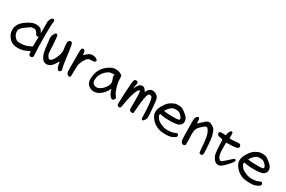

<svg xmlns="http://www.w3.org/2000/svg" viewBox="109 -1755 4304 2892"><g transform="rotate(30 2261.0 -309.0)"><path d="M456.1 -303.7Q449.2 -290 434.6 -290Q414.1 -290 404.3 -311.5Q385.7 -347.7 362.3 -364.3Q350.6 -370.1 327.6 -370.1Q304.7 -370.1 292 -366.2Q279.3 -362.3 252.9 -343.8Q182.6 -294.9 160.2 -271.5Q143.6 -253.9 137.2 -242.7Q130.9 -231.4 130.9 -211.9V-202.1Q130.9 -147.5 172.9 -105.5Q193.4 -85 211.9 -79.1Q230.5 -73.2 258.8 -73.2Q269.5 -73.2 282.2 -74.2H283.2Q366.2 -78.1 436.5 -118.2L453.1 -127.9ZM457 -559.6 462.9 -583Q474.6 -618.2 487.3 -630.9Q491.2 -635.7 497.1 -636.7Q505.9 -641.6 513.2 -641.6Q520.5 -641.6 528.3 -635.7Q533.2 -629.9 537.1 -620.1Q538.1 -615.2 538.1 -608.4Q538.1 -587.9 531.2 -542Q529.3 -527.3 528.3 -377.9Q528.3 -126 537.1 -42V-41V-2Q534.2 8.8 529.3 13.2Q524.4 17.6 519.5 20.5Q511.7 24.4 502.4 24.4Q493.2 24.4 487.3 22.5Q478.5 19.5 472.7 11.7Q464.8 0 462.9 -32.2Q462.9 -39.1 460.9 -48.8Q450.2 -44.9 432.6 -37.1Q357.4 3.9 291 5.9Q279.3 6.8 267.6 6.8Q193.4 6.8 147.5 -22.5Q93.8 -62.5 70.3 -123Q61.5 -141.6 60.5 -150.9Q59.6 -160.2 59.6 -188.5Q58.6 -209 58.6 -215.8Q58.6 -222.7 59.1 -229.5Q59.6 -236.3 68.4 -252Q82 -294.9 119.1 -333Q147.5 -361.3 192.4 -389.6Q239.3 -419.9 276.4 -431.6Q310.5 -440.4 329.1 -440.4Q415 -440.4 440.4 -386.7Q451.2 -370.1 457 -357.4Z M1010.7 -41Q1010.7 -20.5 995.1 -8.8Q986.3 -1 977.5 -1Q962.9 -1 948.2 -21.5Q938.5 -35.2 937.5 -40Q923.8 -79.1 919.9 -115.2Q917 -128.9 916 -135.7Q914.1 -133.8 909.2 -124Q873 -61.5 848.6 -37.1Q831.1 -18.6 813.5 -9.8Q786.1 2.9 759.8 2.9Q708 2.9 676.8 -49.8Q639.6 -103.5 627.9 -233.4Q627 -239.3 624 -267.6Q620.1 -315.4 615.2 -331.1Q612.3 -361.3 612.3 -373Q612.3 -384.8 613.3 -389.6Q614.3 -408.2 628.9 -433.6Q640.6 -457 648.4 -464.8Q656.2 -472.7 665 -472.7Q674.8 -472.7 682.1 -465.3Q689.5 -458 693.4 -434.1Q697.3 -410.2 704.1 -301.8V-300.8Q709 -173.8 714.8 -147.5Q720.7 -122.1 744.1 -96.7L754.9 -83H766.6Q781.2 -85 784.7 -86.4Q788.1 -87.9 790 -88.9Q795.9 -92.8 806.6 -103.5Q824.2 -122.1 843.8 -163.1Q863.3 -204.1 874 -243.2Q879.9 -272.5 879.9 -298.3Q879.9 -324.2 874 -346.7Q872.1 -357.4 870.6 -377Q869.1 -396.5 869.1 -409.2Q868.2 -417 868.2 -424.8Q868.2 -463.9 888.7 -473.6Q898.4 -479.5 910.2 -479.5Q934.6 -479.5 942.4 -448.2Q947.3 -433.6 960.4 -348.1Q973.6 -262.7 978.5 -211.9Q989.3 -126 1000 -76.2Q1001 -69.3 1004.9 -61.5Q1010.7 -44.9 1010.7 -41Z M1151.4 -468.8Q1158.2 -463.9 1162.6 -448.2Q1167 -432.6 1170.9 -404.3V-403.3Q1170.9 -395.5 1171.9 -388.7Q1178.7 -395.5 1186.5 -403.3Q1193.4 -410.2 1209 -423.8Q1237.3 -447.3 1248 -453.1Q1268.6 -464.8 1297.9 -464.8Q1352.5 -464.8 1381.8 -435.5L1386.7 -429.7Q1391.6 -423.8 1391.6 -417.5Q1391.6 -411.1 1386.7 -406.2Q1377.9 -392.6 1365.7 -389.6Q1353.5 -386.7 1328.1 -386.7Q1282.2 -386.7 1273.4 -380.9Q1232.4 -357.4 1200.2 -281.2Q1190.4 -259.8 1187 -249.5Q1183.6 -239.3 1181.6 -229.5Q1177.7 -210 1175.8 -126Q1175.8 -44.9 1172.9 -24.4Q1172.9 -23.4 1171.9 -20.5Q1170.9 -15.6 1168 -12.7Q1161.1 -5.9 1151.4 -5.9Q1138.7 -5.9 1121.1 -20.5Q1109.4 -29.3 1104.5 -43.5Q1099.6 -57.6 1097.7 -107.4V-412.1Q1098.6 -430.7 1101.1 -443.8Q1103.5 -457 1105 -460.9Q1106.4 -464.8 1110.4 -468.8Q1117.2 -475.6 1129.4 -475.6Q1141.6 -475.6 1151.4 -468.8Z M1685.5 -455.1Q1737.3 -455.1 1756.8 -450.2Q1774.4 -445.3 1805.7 -428.7Q1815.4 -423.8 1820.3 -418.9L1823.2 -415Q1830.1 -407.2 1830.1 -375Q1830.1 -321.3 1842.8 -265.6Q1871.1 -149.4 1905.3 -108.4Q1920.9 -87.9 1922.9 -82.5Q1924.8 -77.1 1924.8 -72.3Q1924.8 -53.7 1903.3 -39.1Q1895.5 -33.2 1886.7 -33.2Q1869.1 -33.2 1848.6 -56.6Q1818.4 -88.9 1801.8 -151.4L1794.9 -165Q1792 -159.2 1786.1 -147.5Q1780.3 -135.7 1771.5 -120.1Q1744.1 -76.2 1710 -49.8Q1671.9 -15.6 1635.7 -4.9Q1600.6 3.9 1592.8 3.9Q1591.8 3.9 1591.8 3.9Q1549.8 3.9 1512.7 -16.6Q1497.1 -23.4 1480.5 -41.5Q1463.9 -59.6 1459 -75.2Q1447.3 -100.6 1447.3 -140.6Q1447.3 -153.3 1449.2 -167Q1461.9 -337.9 1608.4 -424.8Q1649.4 -449.2 1684.6 -455.1ZM1724.6 -349.6Q1724.6 -358.4 1736.3 -373H1716.8Q1660.2 -373 1637.7 -361.3Q1576.2 -324.2 1542 -267.6Q1521.5 -233.4 1515.6 -207Q1510.7 -189.5 1510.7 -162.1Q1510.7 -134.8 1514.6 -120.1Q1524.4 -93.8 1553.7 -80.1Q1565.4 -73.2 1587.9 -73.2Q1610.4 -73.2 1622.6 -78.1Q1634.8 -83 1661.1 -99.6Q1703.1 -129.9 1730.5 -176.8Q1752.9 -213.9 1752.9 -241.2Q1752.9 -246.1 1752 -252V-252.9Q1752 -261.7 1742.7 -292.5Q1733.4 -323.2 1726.6 -336.9L1724.6 -348.6Z M2326.2 -451.2Q2345.7 -454.1 2350.6 -454.1Q2403.3 -454.1 2440.4 -413.1Q2457 -395.5 2463.9 -361.8Q2470.7 -328.1 2479.5 -212.9Q2488.3 -120.1 2488.3 -79.1Q2488.3 -58.6 2486.3 -49.8Q2480.5 -30.3 2461.9 -5.9Q2457 1 2451.2 5.9Q2442.4 8.8 2435.1 8.8Q2427.7 8.8 2421.9 2.9Q2418.9 0 2418 -3.9Q2415 -18.6 2415 -65.9Q2415 -113.3 2409.2 -193.4Q2403.3 -264.6 2395.5 -310.5Q2388.7 -357.4 2373 -369.1Q2362.3 -377 2346.7 -377Q2327.1 -377 2319.3 -365.2Q2318.4 -362.3 2316.4 -358.4Q2302.7 -335.9 2291.5 -268.6Q2280.3 -201.2 2273.4 -93.8L2266.6 -15.6L2250 -8.8Q2244.1 -8.8 2240.2 -8.8Q2219.7 -8.8 2210 -17.6L2204.1 -21.5Q2196.3 -30.3 2194.3 -45.9Q2193.4 -54.7 2193.4 -76.7Q2193.4 -98.6 2194.3 -133.8Q2194.3 -162.1 2194.3 -186.5Q2194.3 -317.4 2186.5 -347.7Q2183.6 -351.6 2178.7 -356.4L2172.9 -360.4Q2168 -357.4 2159.2 -346.7Q2143.6 -328.1 2133.8 -303.7Q2098.6 -221.7 2068.4 -42Q2063.5 -6.8 2058.6 2.9Q2052.7 17.6 2038.1 17.6Q2028.3 17.6 2020 14.2Q2011.7 10.7 2007.8 7.8Q2002 2 2000 -3.9Q1997.1 -11.7 1997.1 -43.9Q1997.1 -93.8 2003.4 -217.8Q2009.8 -341.8 2014.2 -377.9Q2018.6 -414.1 2022 -429.7Q2025.4 -445.3 2033.2 -454.1Q2043 -462.9 2057.6 -462.9Q2077.1 -462.9 2084 -453.1Q2092.8 -445.3 2092.8 -429.7Q2092.8 -418 2086.9 -397.5Q2082 -387.7 2079.1 -332Q2081.1 -335.9 2083 -339.8Q2121.1 -436.5 2175.8 -437.5Q2177.7 -437.5 2182.6 -437.5Q2187.5 -437.5 2208 -433.6L2221.7 -421.9Q2243.2 -400.4 2254.9 -375L2255.9 -373Q2258.8 -378.9 2262.7 -386.7Q2281.2 -435.5 2326.2 -451.2Z M2542 -198.2Q2542 -244.1 2576.2 -307.6Q2589.8 -331.1 2605.5 -353.5Q2629.9 -387.7 2653.3 -405.3Q2691.4 -435.5 2738.3 -451.2Q2750 -457 2791 -457Q2838.9 -457 2858.4 -449.2Q2877.9 -441.4 2918.9 -409.2Q2959 -377.9 2974.6 -358.4Q3000 -325.2 3000 -279.3Q3000 -277.3 2999 -275.4Q2999 -257.8 2982.4 -235.4Q2961.9 -208 2920.9 -199.2Q2882.8 -190.4 2830.1 -188.5Q2810.5 -188.5 2785.2 -188.5Q2759.8 -188.5 2728 -189.9Q2696.3 -191.4 2636.7 -203.1Q2629.9 -205.1 2626 -205.1Q2622.1 -205.1 2620.1 -204.1Q2617.2 -187.5 2617.2 -183.1Q2617.2 -178.7 2621.1 -169.4Q2625 -160.2 2631.8 -149.4Q2642.6 -131.8 2655.3 -118.2Q2684.6 -89.8 2730.5 -72.3H2731.4Q2777.3 -48.8 2840.8 -48.8Q2880.9 -48.8 2928.7 -58.6Q2942.4 -62.5 2968.8 -75.2Q2980.5 -81.1 2990.2 -81.1Q3000 -81.1 3005.9 -75.2Q3015.6 -66.4 3015.6 -50.8Q3015.6 -29.3 2999 -20.5Q2982.4 -6.8 2928.7 13.7Q2892.6 21.5 2851.6 21.5Q2836.9 21.5 2822.3 20.5Q2752 20.5 2702.1 -1Q2633.8 -29.3 2587.9 -85.9Q2542 -142.6 2542 -198.2ZM2795.9 -381.8Q2768.6 -381.8 2745.1 -375Q2715.8 -361.3 2682.6 -324.2Q2655.3 -290 2648.4 -275.4Q2661.1 -272.5 2677.7 -270.5Q2711.9 -263.7 2789.1 -263.7Q2856.4 -261.7 2884.8 -266.6Q2912.1 -269.5 2914.1 -271.5Q2915 -273.4 2917 -278.3Q2921.9 -288.1 2921.9 -293Q2918.9 -314.5 2880.9 -353.5Q2852.5 -377 2825.2 -379.9Q2809.6 -381.8 2795.9 -381.8Z M3302.7 -463.9Q3310.5 -466.8 3316.4 -467.3Q3322.3 -467.8 3326.2 -467.8Q3338.9 -467.8 3355.5 -460.9Q3388.7 -450.2 3416 -422.9Q3436.5 -402.3 3443.4 -379.9Q3456.1 -343.8 3465.8 -309.6Q3478.5 -245.1 3486.3 -127Q3490.2 -68.4 3490.2 -50.3Q3490.2 -32.2 3490.2 -26.4Q3490.2 0 3484.4 7.8Q3476.6 18.6 3460 18.6Q3447.3 18.6 3441.4 15.6Q3435.5 12.7 3431.6 9.3Q3427.7 5.9 3425.8 -1Q3422.9 -12.7 3418.9 -64.5Q3410.2 -217.8 3389.6 -290Q3379.9 -329.1 3358.4 -359.4Q3338.9 -387.7 3325.2 -387.7Q3316.4 -387.7 3294.9 -373Q3270.5 -357.4 3226.6 -312.5Q3193.4 -276.4 3189.5 -236.3Q3185.5 -218.8 3185.5 -176.8Q3185.5 -134.8 3189.5 -68.4V-67.4Q3189.5 -2.9 3187.5 5.9Q3187.5 7.8 3186.5 9.8L3183.6 13.7Q3178.7 18.6 3168.9 21Q3159.2 23.4 3154.3 23.4Q3149.4 23.4 3146 23.4Q3142.6 23.4 3138.7 21.5Q3132.8 16.6 3125 8.8Q3110.4 -4.9 3106.4 -23.9Q3102.5 -43 3100.6 -135.7Q3100.6 -170.9 3099.6 -216.8Q3098.6 -294.9 3098.1 -311.5Q3097.7 -328.1 3097.7 -336.9Q3097.7 -345.7 3097.7 -354.5Q3097.7 -380.9 3101.6 -399.4Q3106.4 -430.7 3127 -444.3Q3138.7 -452.1 3141.6 -453.1Q3144.5 -454.1 3145 -454.1Q3145.5 -454.1 3146.5 -453.1Q3151.4 -453.1 3154.8 -449.7Q3158.2 -446.3 3161.1 -442.4Q3165 -438.5 3166 -431.6Q3167 -424.8 3167.5 -421.9Q3168 -418.9 3168.5 -416Q3168.9 -413.1 3169.9 -409.2Q3169.9 -402.3 3170.9 -393.6Q3170.9 -372.1 3172.9 -360.4Q3172.9 -361.3 3175.8 -362.3L3177.7 -363.3Q3186.5 -365.2 3203.1 -383.8Q3273.4 -453.1 3302.7 -463.9Z M3702.1 -510.7Q3706.1 -506.8 3707 -502.9Q3710.9 -490.2 3710.9 -450.2V-449.2Q3710 -431.6 3710 -424.8Q3710 -418 3710 -416Q3710 -413.1 3710 -410.2Q3724.6 -410.2 3732.9 -409.2Q3741.2 -408.2 3747.1 -408.2Q3774.4 -408.2 3844.7 -415Q3856.4 -417 3863.3 -417Q3894.5 -417 3905.3 -393.6Q3909.2 -384.8 3909.2 -377Q3909.2 -362.3 3896.5 -350.6Q3882.8 -341.8 3858.4 -337.9Q3817.4 -330.1 3757.8 -330.1L3700.2 -328.1L3698.2 -314.5Q3697.3 -298.8 3697.3 -277.3Q3697.3 -194.3 3701.2 -164.1Q3705.1 -101.6 3733.4 -66.4Q3749 -46.9 3765.6 -46.9Q3770.5 -46.9 3773.4 -47.9Q3790 -55.7 3851.6 -112.3Q3905.3 -163.1 3919.9 -173.8Q3929.7 -179.7 3937.5 -179.7Q3949.2 -179.7 3955.1 -169.9Q3957 -166 3957 -161.1Q3957 -156.2 3955.1 -150.9Q3953.1 -145.5 3950.2 -141.6Q3929.7 -104.5 3870.1 -45.9Q3816.4 11.7 3781.2 21.5Q3768.6 24.4 3756.8 24.4Q3711.9 24.4 3677.7 -24.4Q3652.3 -59.6 3644.5 -98.6Q3636.7 -137.7 3630.9 -247.1Q3627.9 -292 3627.9 -336.9Q3624 -338.9 3619.1 -340.8Q3615.2 -341.8 3613.3 -343.8Q3575.2 -352.5 3565.4 -353.5Q3557.6 -353.5 3546.9 -359.4Q3537.1 -361.3 3531.7 -374.5Q3526.4 -387.7 3526.4 -397.9Q3526.4 -408.2 3532.2 -414.1Q3538.1 -419.9 3546.4 -421.9Q3554.7 -423.8 3571.8 -423.8Q3588.9 -423.8 3606.4 -422.9L3638.7 -420.9Q3638.7 -438.5 3648.4 -466.8Q3658.2 -496.1 3669.9 -507.8Q3676.8 -515.6 3685.5 -515.6Q3694.3 -515.6 3702.1 -510.7Z M4004.9 -198.2Q4004.9 -244.1 4039.1 -307.6Q4052.7 -331.1 4068.4 -353.5Q4092.8 -387.7 4116.2 -405.3Q4154.3 -435.5 4201.2 -451.2Q4212.9 -457 4253.9 -457Q4301.8 -457 4321.3 -449.2Q4340.8 -441.4 4381.8 -409.2Q4421.9 -377.9 4437.5 -358.4Q4462.9 -325.2 4462.9 -279.3Q4462.9 -277.3 4461.9 -275.4Q4461.9 -257.8 4445.3 -235.4Q4424.8 -208 4383.8 -199.2Q4345.7 -190.4 4293 -188.5Q4273.4 -188.5 4248 -188.5Q4222.7 -188.5 4190.9 -189.9Q4159.2 -191.4 4099.6 -203.1Q4092.8 -205.1 4088.9 -205.1Q4085 -205.1 4083 -204.1Q4080.1 -187.5 4080.1 -183.1Q4080.1 -178.7 4084 -169.4Q4087.9 -160.2 4094.7 -149.4Q4105.5 -131.8 4118.2 -118.2Q4147.5 -89.8 4193.4 -72.3H4194.3Q4240.2 -48.8 4303.7 -48.8Q4343.8 -48.8 4391.6 -58.6Q4405.3 -62.5 4431.6 -75.2Q4443.4 -81.1 4453.1 -81.1Q4462.9 -81.1 4468.8 -75.2Q4478.5 -66.4 4478.5 -50.8Q4478.5 -29.3 4461.9 -20.5Q4445.3 -6.8 4391.6 13.7Q4355.5 21.5 4314.5 21.5Q4299.8 21.5 4285.2 20.5Q4214.8 20.5 4165 -1Q4096.7 -29.3 4050.8 -85.9Q4004.9 -142.6 4004.9 -198.2ZM4258.8 -381.8Q4231.4 -381.8 4208 -375Q4178.7 -361.3 4145.5 -324.2Q4118.2 -290 4111.3 -275.4Q4124 -272.5 4140.6 -270.5Q4174.8 -263.7 4252 -263.7Q4319.3 -261.7 4347.7 -266.6Q4375 -269.5 4377 -271.5Q4377.9 -273.4 4379.9 -278.3Q4384.8 -288.1 4384.8 -293Q4381.8 -314.5 4343.8 -353.5Q4315.4 -377 4288.1 -379.9Q4272.5 -381.8 4258.8 -381.8Z"/></g></svg>

Font: JasonHandwriting2
Style: SemiBold
Weight: 600
Version: Version 1.04.7